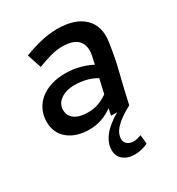

<svg xmlns="http://www.w3.org/2000/svg" viewBox="-177 -623 887 962"><g transform="rotate(-30 267.0 -142.0)"><path d="M189 6Q113 6 66.5 -31.5Q20 -69 20 -135Q20 -171 34.5 -201.5Q49 -232 75 -253.5Q101 -275 138.5 -287Q176 -299 222 -299Q263 -299 302 -289Q341 -279 373 -262Q376 -283 382 -304Q394 -362 367.5 -392.5Q341 -423 275 -423Q244 -423 210.5 -414Q177 -405 132 -388Q125 -408 118.5 -429Q112 -450 105 -470Q158 -490 205 -501Q252 -512 297 -512Q400 -512 451.5 -462.5Q503 -413 490 -326Q480 -249 458.5 -164Q437 -79 420 0Q360 32 330 63Q300 94 300 127Q300 145 314 156.5Q328 168 351 168Q360 168 372 165Q384 162 394 158Q396 171 397 184Q398 197 399 210Q383 218 362.5 223Q342 228 323 228Q281 228 256 207Q231 186 231 152Q231 69 350 0H315Q317 -10 319 -19.5Q321 -29 323 -39Q291 -16 257.5 -5Q224 6 189 6ZM121 -145Q121 -110 148.5 -91Q176 -72 224 -72Q256 -72 283 -81Q310 -90 339 -110L358 -193Q303 -225 232 -225Q184 -225 152.5 -203Q121 -181 121 -145Z"/></g></svg>

Font: Rosa Sans Medium
Style: Italic
Weight: 500
Italic angle: -12°
Designer: Pentagram / MCKL
Foundry: Pentagram / MCKL
Version: Version 1.005;September 16, 2019;FontCreator 11.5.0.2425 64-